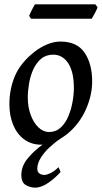

<svg xmlns="http://www.w3.org/2000/svg" viewBox="-20 -649 471 887"><path d="M259.8 145.5Q236.8 171.9 204.3 194.8Q171.9 217.8 142.6 217.8Q120.1 217.8 99.4 206.1Q78.6 194.3 78.6 159.7Q78.6 118.2 108.2 82.5Q137.7 46.9 176.8 19Q174.3 19 171.6 19.3Q168.9 19.5 166.5 19.5Q121.6 18.1 89.4 -6.8Q57.1 -31.7 40.3 -73.7Q23.4 -115.7 23.4 -168Q23.4 -237.8 49.3 -298.6Q75.2 -359.4 140.1 -410.2Q165 -429.7 196.5 -443.4Q228 -457 259.3 -457Q335.9 -457 370.8 -405.5Q405.8 -354 405.8 -272.9Q405.8 -208 376 -141.8Q346.2 -75.7 291.5 -30.8Q275.9 -18.6 260.7 -9.3Q233.9 8.3 209 31.5Q184.1 54.7 168.2 80.3Q152.3 106 152.3 130.9Q152.3 144.5 161.6 151.9Q170.9 159.2 185.1 159.2Q195.8 159.2 213.1 150.9Q230.5 142.6 250.5 123.5ZM321.3 -242.2Q321.3 -316.9 295.2 -356.7Q269 -396.5 225.6 -396.5Q192.4 -396.5 169.9 -377.4Q147.5 -358.4 133.8 -328.4Q120.1 -298.3 114.3 -263.9Q108.4 -229.5 108.4 -198.2Q108.4 -154.8 121.6 -118.7Q134.8 -82.5 157.2 -60.8Q179.7 -39.1 206.5 -39.1Q237.8 -39.1 259.8 -59.1Q281.7 -79.1 295.2 -110.6Q308.6 -142.1 314.9 -177.2Q321.3 -212.4 321.3 -242.2ZM430.7 -615.7Q427.7 -605 418.2 -587.9Q408.7 -570.8 403.8 -562.5H123.5L114.7 -575.7Q118.2 -585.4 126.7 -602.3Q135.3 -619.1 141.1 -628.9H420.4Z"/></svg>

Font: Gentium Book Plus
Style: Italic
Weight: 400
Italic angle: -8°
Designer: Victor Gaultney, Annie Olsen, Iska Routamaa, Becca Hirsbrunner
Foundry: SIL International
Version: Version 6.101